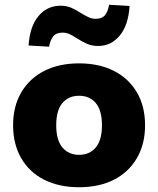

<svg xmlns="http://www.w3.org/2000/svg" viewBox="-20 -775 664 806"><path d="M312 11Q228 11 165.5 -20.5Q103 -52 69 -111Q35 -170 35 -249Q35 -329 69.5 -387.5Q104 -446 166 -477.5Q228 -509 312 -509Q396 -509 458 -477.5Q520 -446 554.5 -387.5Q589 -329 589 -249Q589 -170 554.5 -111Q520 -52 458 -20.5Q396 11 312 11ZM312 -125Q356 -125 382 -156Q408 -187 408 -249Q408 -312 382 -342.5Q356 -373 312 -373Q268 -373 242 -342.5Q216 -312 216 -249Q216 -187 242 -156Q268 -125 312 -125ZM186 -579 100 -584Q105 -664 141.5 -707.5Q178 -751 234 -751Q259 -751 279 -742.5Q299 -734 320 -720Q340 -708 353.5 -702Q367 -696 382 -696Q408 -696 420.5 -711Q433 -726 438 -755L524 -750Q519 -670 483 -626Q447 -582 391 -582Q366 -582 345.5 -591Q325 -600 303 -614Q285 -626 271.5 -632Q258 -638 243 -638Q216 -638 203.5 -622.5Q191 -607 186 -579Z"/></svg>

Font: Nunito Sans 10pt Black
Style: Regular
Weight: 900
Designer: Vernon Adams
Foundry: Vernon Adams
Version: Version 3.101;gftools[0.9.27]